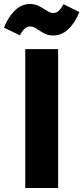

<svg xmlns="http://www.w3.org/2000/svg" viewBox="-61 -938 416 958"><path d="M229 0H65V-693H229ZM132 -788Q107 -806 91 -806Q74 -806 62.5 -795.5Q51 -785 38 -762L-41 -800Q-21 -852 12.5 -885Q46 -918 88 -918Q111 -918 127.5 -910.5Q144 -903 164 -890Q178 -881 186.5 -877Q195 -873 204 -873Q220 -873 231.5 -883.5Q243 -894 256 -917L335 -878Q314 -825 280.5 -793Q247 -761 205 -761Q183 -761 167 -768Q151 -775 132 -788Z"/></svg>

Font: FiraGOUPP
Style: Bold
Weight: 700
Designer: bBox Type
Foundry: bBox Type GmbH
Version: Version 1.001